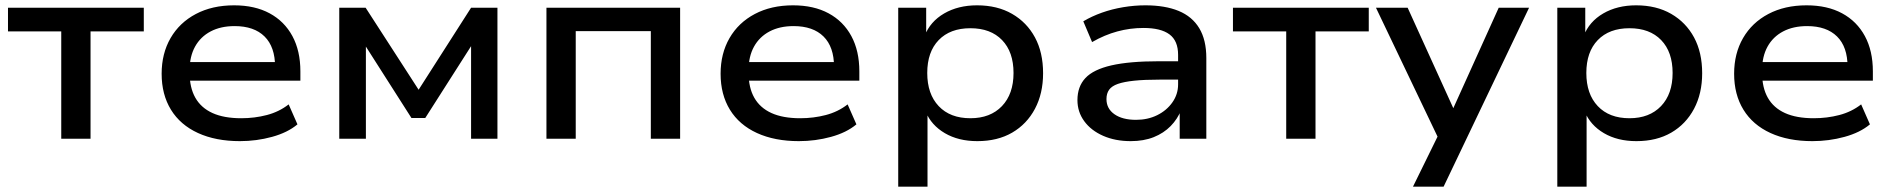

<svg xmlns="http://www.w3.org/2000/svg" viewBox="-20 -521 7107 721"><path d="M210 0V-403H10V-492H520V-403H320V0Z M881 9Q790 9 723.5 -21.5Q657 -52 622 -109Q587 -166 587 -244Q587 -320 620.5 -378Q654 -436 715.5 -468.5Q777 -501 859 -501Q937 -501 992.5 -471Q1048 -441 1078 -385.5Q1108 -330 1108 -253V-218H672V-288H1033L1013 -270Q1013 -345 973.5 -384Q934 -423 861 -423Q809 -423 771 -403Q733 -383 712.5 -346Q692 -309 692 -257V-248Q692 -192 713.5 -154Q735 -116 778 -96.5Q821 -77 886 -77Q936 -77 982 -89Q1028 -101 1064 -129L1097 -54Q1060 -23 1001.5 -7Q943 9 881 9Z M1254 0V-492H1353L1552 -184L1749 -492H1848V0H1749V-368H1762L1577 -78H1525L1340 -368H1354V0Z M2032 0V-492H2534V0H2424V-404H2142V0Z M2980 9Q2889 9 2822.5 -21.5Q2756 -52 2721 -109Q2686 -166 2686 -244Q2686 -320 2719.5 -378Q2753 -436 2814.5 -468.5Q2876 -501 2958 -501Q3036 -501 3091.5 -471Q3147 -441 3177 -385.5Q3207 -330 3207 -253V-218H2771V-288H3132L3112 -270Q3112 -345 3072.5 -384Q3033 -423 2960 -423Q2908 -423 2870 -403Q2832 -383 2811.5 -346Q2791 -309 2791 -257V-248Q2791 -192 2812.5 -154Q2834 -116 2877 -96.5Q2920 -77 2985 -77Q3035 -77 3081 -89Q3127 -101 3163 -129L3196 -54Q3159 -23 3100.5 -7Q3042 9 2980 9Z M3353 180V-492H3458V-386H3452Q3473 -440 3525.5 -470.5Q3578 -501 3649 -501Q3725 -501 3780.5 -469Q3836 -437 3866.5 -380.5Q3897 -324 3897 -246Q3897 -170 3866.5 -112.5Q3836 -55 3781 -23Q3726 9 3650 9Q3579 9 3528 -21Q3477 -51 3456 -102H3463V180ZM3624 -77Q3699 -77 3742.5 -122.5Q3786 -168 3786 -247Q3786 -326 3743 -370.5Q3700 -415 3624 -415Q3548 -415 3505 -370.5Q3462 -326 3462 -247Q3462 -168 3505 -122.5Q3548 -77 3624 -77Z M4226 9Q4168 9 4122.5 -11Q4077 -31 4051.5 -66Q4026 -101 4026 -145Q4026 -196 4056 -228Q4086 -260 4153.5 -275.5Q4221 -291 4332 -291H4420V-222H4336Q4278 -222 4239.5 -218Q4201 -214 4178 -206Q4155 -198 4145 -184Q4135 -170 4135 -149Q4135 -113 4165 -92Q4195 -71 4246 -71Q4290 -71 4325.5 -88.5Q4361 -106 4382.5 -136.5Q4404 -167 4404 -204V-315Q4404 -368 4371.5 -392Q4339 -416 4274 -416Q4224 -416 4176 -403Q4128 -390 4081 -363L4048 -441Q4080 -460 4118 -473.5Q4156 -487 4198 -494Q4240 -501 4281 -501Q4355 -501 4406 -480Q4457 -459 4483.5 -415Q4510 -371 4510 -303V0H4410V-109H4416Q4402 -74 4376 -47.5Q4350 -21 4312.5 -6Q4275 9 4226 9Z M4810 0V-403H4610V-492H5120V-403H4920V0Z M5286 180 5394 -40V25L5147 -492H5266L5446 -96H5429L5608 -492H5722L5401 180Z M5828 180V-492H5933V-386H5927Q5948 -440 6000.5 -470.5Q6053 -501 6124 -501Q6200 -501 6255.5 -469Q6311 -437 6341.5 -380.5Q6372 -324 6372 -246Q6372 -170 6341.5 -112.5Q6311 -55 6256 -23Q6201 9 6125 9Q6054 9 6003 -21Q5952 -51 5931 -102H5938V180ZM6099 -77Q6174 -77 6217.5 -122.5Q6261 -168 6261 -247Q6261 -326 6218 -370.5Q6175 -415 6099 -415Q6023 -415 5980 -370.5Q5937 -326 5937 -247Q5937 -168 5980 -122.5Q6023 -77 6099 -77Z M6786 9Q6695 9 6628.5 -21.5Q6562 -52 6527 -109Q6492 -166 6492 -244Q6492 -320 6525.5 -378Q6559 -436 6620.5 -468.5Q6682 -501 6764 -501Q6842 -501 6897.5 -471Q6953 -441 6983 -385.5Q7013 -330 7013 -253V-218H6577V-288H6938L6918 -270Q6918 -345 6878.5 -384Q6839 -423 6766 -423Q6714 -423 6676 -403Q6638 -383 6617.5 -346Q6597 -309 6597 -257V-248Q6597 -192 6618.5 -154Q6640 -116 6683 -96.5Q6726 -77 6791 -77Q6841 -77 6887 -89Q6933 -101 6969 -129L7002 -54Q6965 -23 6906.5 -7Q6848 9 6786 9Z"/></svg>

Font: Nunito Sans 10pt SemiExpanded SemiBold
Style: Regular
Weight: 600
Width: 6
Designer: Vernon Adams
Foundry: Vernon Adams
Version: Version 3.101;gftools[0.9.27]